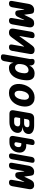

<svg xmlns="http://www.w3.org/2000/svg" viewBox="1690 -2320 790 4271"><g transform="rotate(90 2084.5 -185.0)"><path d="M491 -60Q484 -25 463.5 -7.5Q443 10 408 10Q373 10 358.5 -7.5Q344 -25 351 -60L396 -320Q398 -332 396 -333Q393 -333 387 -320L325 -188Q311 -159 292 -144.5Q273 -130 243 -130Q213 -130 198.5 -144.5Q184 -159 181 -188L165 -320Q163 -332 161 -333H160Q158 -332 156 -320L111 -60Q104 -25 83.5 -7.5Q63 10 28 10Q-7 10 -21.5 -7.5Q-36 -25 -29 -60L34 -418Q45 -484 81.5 -517Q118 -550 169 -550Q195 -550 211 -545Q227 -540 237 -529.5Q247 -519 251.5 -504Q256 -489 259 -468L273 -359Q277 -329 278 -329L279 -330Q280 -330 294 -359L347 -468Q367 -510 394.5 -530Q422 -550 471 -550Q518 -550 542 -518Q566 -486 555 -424Z M656 -490Q663 -525 683 -542.5Q703 -560 739 -560Q774 -560 788.5 -542.5Q803 -525 796 -490L751 -230Q751 -224 753 -224Q756 -224 757.5 -225.5Q759 -227 761 -230L949 -489Q973 -522 996.5 -541Q1020 -560 1058 -560Q1114 -560 1136.5 -532.5Q1159 -505 1149 -449L1081 -60Q1074 -25 1054 -7.5Q1034 10 998 10Q963 10 948.5 -7.5Q934 -25 941 -60L986 -320Q985 -326 983 -326Q981 -326 979.5 -324.5Q978 -323 976 -320L788 -61Q764 -28 740.5 -9Q717 10 679 10Q623 10 600.5 -17.5Q578 -45 588 -101Z M1404 -440Q1416 -464 1432 -486Q1448 -508 1469.5 -524.5Q1491 -541 1519.5 -550.5Q1548 -560 1584 -560Q1640 -560 1673 -539Q1706 -518 1721 -480.5Q1736 -443 1735.5 -390.5Q1735 -338 1724 -276Q1715 -227 1696.5 -176Q1678 -125 1646 -83.5Q1614 -42 1567.5 -16Q1521 10 1455 10Q1407 10 1380 -16.5Q1353 -43 1346 -91L1310 115Q1303 153 1281 171.5Q1259 190 1221 190Q1183 190 1168 171.5Q1153 153 1160 115L1261 -449Q1263 -459 1262.5 -468Q1262 -477 1260 -487Q1255 -524 1269.5 -542Q1284 -560 1321 -560Q1358 -560 1378.5 -541.5Q1399 -523 1405 -487Q1407 -478 1406.5 -463.5Q1406 -449 1404 -440ZM1512 -425Q1490 -425 1468.5 -416Q1447 -407 1429.5 -390Q1412 -373 1399.5 -349Q1387 -325 1382 -295L1375 -255Q1371 -229 1373.5 -205.5Q1376 -182 1386 -164Q1396 -146 1413 -135.5Q1430 -125 1453 -125Q1483 -125 1504 -139Q1525 -153 1539 -175.5Q1553 -198 1561.5 -225Q1570 -252 1574 -277Q1578 -302 1579 -328Q1580 -354 1574.5 -375.5Q1569 -397 1554 -411Q1539 -425 1512 -425Z M2018 10Q1956 10 1914 -13Q1872 -36 1848.5 -75.5Q1825 -115 1819 -166.5Q1813 -218 1823 -275Q1833 -332 1857.5 -383.5Q1882 -435 1919.5 -474.5Q1957 -514 2007 -537Q2057 -560 2119 -560Q2181 -560 2223 -537Q2265 -514 2288.5 -475Q2312 -436 2318 -384.5Q2324 -333 2313 -275Q2303 -218 2279 -166.5Q2255 -115 2217.5 -75.5Q2180 -36 2130 -13Q2080 10 2018 10ZM2040 -115Q2064 -115 2084.5 -128Q2105 -141 2120.5 -163Q2136 -185 2147 -214Q2158 -243 2163 -275Q2169 -308 2168.5 -337Q2168 -366 2160.5 -387.5Q2153 -409 2137 -422Q2121 -435 2097 -435Q2073 -435 2052.5 -422Q2032 -409 2016.5 -387Q2001 -365 1990 -336Q1979 -307 1973 -275Q1968 -243 1968.5 -214Q1969 -185 1977 -163Q1985 -141 2000.5 -128Q2016 -115 2040 -115Z M2486 0Q2435 0 2415 -24.5Q2395 -49 2404 -100L2465 -450Q2474 -501 2503 -525.5Q2532 -550 2583 -550H2743Q2840 -550 2890 -511.5Q2940 -473 2929 -407Q2920 -357 2881.5 -328Q2843 -299 2786 -297L2785 -290Q2850 -288 2882 -253Q2914 -218 2903 -158Q2897 -122 2877 -93Q2857 -64 2825.5 -43Q2794 -22 2753 -11Q2712 0 2664 0ZM2575 -239 2560 -155Q2556 -130 2566.5 -117.5Q2577 -105 2602 -105H2670Q2707 -105 2730.5 -122.5Q2754 -140 2759 -172Q2765 -204 2747.5 -221.5Q2730 -239 2693 -239ZM2661 -445Q2636 -445 2621.5 -432.5Q2607 -420 2603 -395L2591 -327H2699Q2732 -327 2753 -342.5Q2774 -358 2779 -386Q2784 -414 2768 -429.5Q2752 -445 2719 -445Z M3153 -375H3181Q3269 -375 3312.5 -323.5Q3356 -272 3340 -184Q3333 -142 3313 -108Q3293 -74 3263.5 -50Q3234 -26 3196 -13Q3158 0 3115 0H3058Q3007 0 2987 -24.5Q2967 -49 2976 -100L3045 -496Q3051 -528 3070.5 -544Q3090 -560 3122 -560Q3154 -560 3167 -544Q3180 -528 3174 -496ZM3115 -160Q3110 -134 3121.5 -122.5Q3133 -111 3154 -111H3157Q3183 -111 3199.5 -133.5Q3216 -156 3221 -185Q3227 -222 3212 -243.5Q3197 -265 3162 -265H3134ZM3492 -55Q3486 -23 3467 -6.5Q3448 10 3416 10Q3384 10 3370.5 -6.5Q3357 -23 3363 -55L3440 -495Q3446 -527 3465.5 -543.5Q3485 -560 3517 -560Q3549 -560 3562 -543.5Q3575 -527 3569 -495Z M4091 -60Q4084 -25 4063.5 -7.5Q4043 10 4008 10Q3973 10 3958.5 -7.5Q3944 -25 3951 -60L3996 -320Q3998 -332 3996 -333Q3993 -333 3987 -320L3925 -188Q3911 -159 3892 -144.5Q3873 -130 3843 -130Q3813 -130 3798.5 -144.5Q3784 -159 3781 -188L3765 -320Q3763 -332 3761 -333H3760Q3758 -332 3756 -320L3711 -60Q3704 -25 3683.5 -7.5Q3663 10 3628 10Q3593 10 3578.5 -7.5Q3564 -25 3571 -60L3634 -418Q3645 -484 3681.5 -517Q3718 -550 3769 -550Q3795 -550 3811 -545Q3827 -540 3837 -529.5Q3847 -519 3851.5 -504Q3856 -489 3859 -468L3873 -359Q3877 -329 3878 -329L3879 -330Q3880 -330 3894 -359L3947 -468Q3967 -510 3994.5 -530Q4022 -550 4071 -550Q4118 -550 4142 -518Q4166 -486 4155 -424Z"/></g></svg>

Font: Maple Mono ExtraBold
Style: Italic
Weight: 800
Italic angle: -10°
Monospace: yes
Designer: subframe7536
Version: Version 7.200